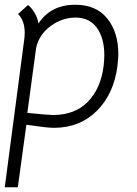

<svg xmlns="http://www.w3.org/2000/svg" viewBox="-23 -528 577 808"><path d="M475 -300Q475 -283 471 -249Q456 -133 384.5 -61.5Q313 10 203 10Q176 10 88 -3L52 260H-3L78 -354Q81 -374 81 -390Q81 -441 53 -469L95 -507Q110 -495 122.5 -474Q135 -453 139 -429Q190 -508 294 -508Q382 -508 428.5 -450Q475 -392 475 -300ZM413 -250Q416 -274 416 -296Q416 -367 385 -410.5Q354 -454 295 -454Q238 -454 189.5 -418Q141 -382 129 -326L92 -53Q180 -44 200 -44Q292 -44 346.5 -99.5Q401 -155 413 -250Z"/></svg>

Font: Bellota
Style: Italic
Weight: 400
Italic angle: -7.5°
Designer: Kemie Guaida
Foundry: Kemie Guaida
Version: Version 4.001